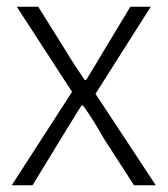

<svg xmlns="http://www.w3.org/2000/svg" viewBox="-20 -553 500 573"><path d="M15 0H77L163 -141C184 -174 203 -207 223 -238H228C250 -207 271 -174 289 -141L380 0H445L265 -273L430 -533H369L290 -402C272 -372 255 -343 237 -314H233C213 -343 194 -372 176 -402L94 -533H30L195 -279Z"/></svg>

Font: Noto Sans Japanese Light
Style: Regular
Weight: 300
Designer: Ryoko NISHIZUKA (kana & ideographs); Paul D. Hunt (Latin, Greek & Cyrillic); Wenlong ZHANG (bopomofo); Sandoll Communica
Foundry: Adobe Systems Incorporated
Version: Version 1.000;PS 1;hotconv 1.0.78;makeotf.lib2.5.61930